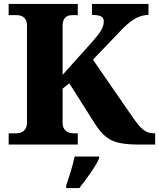

<svg xmlns="http://www.w3.org/2000/svg" viewBox="-20 -734 808 975"><path d="M24 0H375V-57H353C323 -57 298 -73 298 -110V-284L332 -311L451 -123C510 -28 546 0 688 0H768V-57H763C718 -57 695 -79 650 -144L452 -431L587 -572C633 -621 677 -658 734 -658V-714H447V-658C491 -658 507 -649 507 -625C507 -593 487 -565 446 -519L298 -354V-604C298 -641 317 -657 345 -657H375V-714H24V-657H66C95 -657 117 -641 117 -606V-111C117 -72 92 -57 62 -57H24ZM316 208V221H383C417 177 465 113 483 71V61H359C351 103 329 170 316 208Z"/></svg>

Font: Noto Serif Gurmukhi ExtraBold
Style: Regular
Weight: 800
Designer: Vaibhav Singh and the Monotype Design Team
Foundry: Monotype Imaging Inc.
Version: Version 2.004